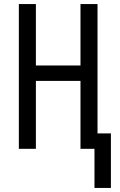

<svg xmlns="http://www.w3.org/2000/svg" viewBox="-20 -734 591 947"><path d="M446 193V0H377V-335H157V0H73V-714H157V-411H377V-714H461V-76H527V193Z"/></svg>

Font: Noto Sans ExtraCondensed
Style: Regular
Weight: 400
Width: 2
Designer: Monotype Design Team
Foundry: Monotype Imaging Inc.
Version: Version 2.013